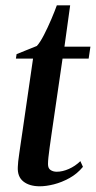

<svg xmlns="http://www.w3.org/2000/svg" viewBox="-20 -674 352 706"><path d="M169 -177.5Q165 -149.5 162.2 -129.2Q159.5 -109 158 -95Q156.5 -81 156.5 -70.5Q156.5 -55 166 -48.8Q175.5 -42.5 188.5 -42.5Q210 -42.5 233.2 -52.8Q256.5 -63 275.5 -81.5L285 -60.5Q264 -35 235.5 -19.2Q207 -3.5 178.2 3.8Q149.5 11 126.5 11Q88 11 65.8 -6.8Q43.5 -24.5 45.5 -60.5Q45.5 -68 47 -81Q48.5 -94 51 -111Q53.5 -128 56.5 -149Q59.5 -170 63 -193L101.5 -458.5H38.5L41 -475L115.5 -505Q127.5 -518 141.8 -545.8Q156 -573.5 168.8 -603.5Q181.5 -633.5 189 -654.5H238L217 -502.5H312.5L306 -458.5H210Z"/></svg>

Font: Merriweather 144pt Medium
Style: Italic
Weight: 500
Italic angle: -7.8°
Version: Version 2.101